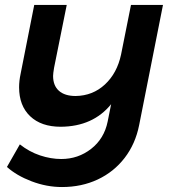

<svg xmlns="http://www.w3.org/2000/svg" viewBox="-20 -555 696 774"><path d="M637 -535 541 -51Q526 25 482.5 81.5Q439 138 374 168.5Q309 199 230 199Q168 199 107.5 176Q47 153 8 118L60 27Q98 57 141.5 71.5Q185 86 227 86Q295 86 347.5 45Q400 4 414 -65L428 -135Q355 -45 225 -44Q146 -44 101.5 -86.5Q57 -129 57 -203Q57 -229 63 -257L118 -535H249L198 -282Q194 -258 194 -249Q194 -210 217.5 -189Q241 -168 285 -168Q354 -169 403 -214.5Q452 -260 468 -335L508 -535Z"/></svg>

Font: TypoPRO Montserrat Alternates
Style: Italic
Weight: 500
Italic angle: -11.3°
Designer: Julieta Ulanovsky
Foundry: Julieta Ulanovsky
Version: Version 6.001